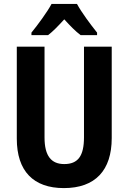

<svg xmlns="http://www.w3.org/2000/svg" viewBox="-20 -953 658 983"><path d="M374 -933H244C223 -893 173 -825 141 -786V-773H226C251 -792 278 -820 309 -854C339 -821 366 -793 393 -773H477V-786C441 -831 398 -889 374 -933ZM552 -246V-714H410V-250C410 -154 379 -113 309 -113C243 -113 208 -154 208 -249V-714H66V-243C66 -77 151 10 307 10C468 10 552 -81 552 -246Z"/></svg>

Font: Noto Sans Lao Looped Condensed
Style: Bold
Weight: 700
Width: 3
Designer: Mark Frömberg, Ben Mitchell
Foundry: The Fontpad Ltd
Version: Version 1.002